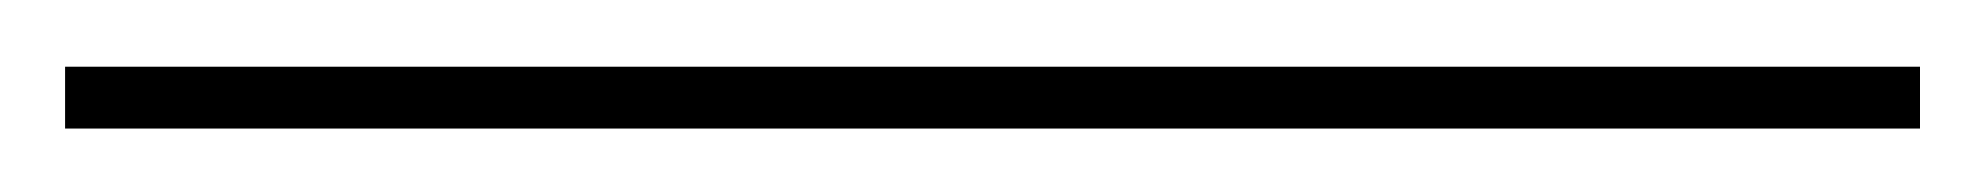

<svg xmlns="http://www.w3.org/2000/svg" viewBox="-25 120 610 59"><path d="M-5 159.5V140.5H565V159.5Z"/></svg>

Font: Bodoni Moda 11pt Medium
Style: Italic
Weight: 500
Italic angle: -13°
Designer: Owen Earl
Foundry: indestructible type
Version: Version 2.004